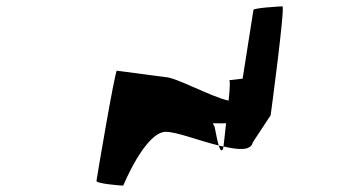

<svg xmlns="http://www.w3.org/2000/svg" viewBox="-20 -583 1064 603"><path d="M283 -15C282 -6 361 0 367 0C367 0 436 -169 501 -169C535 -169 605 -141 667 -126C663 -139 659 -159 654 -185C652 -188 650 -192 649 -196C665 -196 678 -195 690 -196C686 -157 682 -124 682 -124V-123C729 -112 768 -109 774 -136L830 -221C831 -227 876 -563 867 -563C859 -563 777 -558 776 -552L742 -336C722 -333 695 -331 700 -331C703 -331 702 -303 698 -267C642 -279 532 -341 498 -341L347 -361C341 -361 284 -24 283 -15ZM667 -126C673 -107 679 -105 682 -123C677 -124 672 -124 667 -126Z"/></svg>

Font: Ampere
Style: SCIta
Weight: 400
Version: Version 1